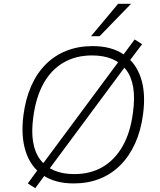

<svg xmlns="http://www.w3.org/2000/svg" viewBox="-20 -955 839 1008"><path d="M367 8Q269 8 205 -35.5Q141 -79 115 -159.5Q89 -240 103 -350Q114 -435 143.5 -502.5Q173 -570 220 -617Q267 -664 329 -688.5Q391 -713 466 -713Q565 -713 629 -669.5Q693 -626 719.5 -546Q746 -466 731 -355Q720 -270 689.5 -202.5Q659 -135 612 -88Q565 -41 503.5 -16.5Q442 8 367 8ZM370 -41Q455 -41 519 -78.5Q583 -116 624 -188Q665 -260 678 -364Q699 -514 642 -589Q585 -664 463 -664Q378 -664 313.5 -626.5Q249 -589 209 -517.5Q169 -446 155 -342Q134 -192 191.5 -116.5Q249 -41 370 -41ZM165 33 126 8 188 -77 213 -106 606 -636 624 -663 687 -748 726 -723 662 -638 640 -609 247 -79 228 -52ZM458 -765 600 -935H668L503 -765Z"/></svg>

Font: Nunito Sans 7pt ExtraLight
Style: Italic
Weight: 250
Italic angle: -9°
Designer: Vernon Adams
Foundry: Vernon Adams
Version: Version 3.101;gftools[0.9.27]